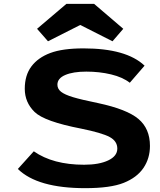

<svg xmlns="http://www.w3.org/2000/svg" viewBox="-20 -963 832 1000"><path d="M73 -83 156 -175Q256 -105 418 -105Q496 -105 543.5 -127.5Q591 -150 591 -189Q591 -228 551 -249.5Q511 -271 403 -293Q211 -330 160 -380Q109 -430 109 -500.5Q109 -571 143.5 -617Q178 -663 242 -687Q306 -711 415 -711Q638 -711 733 -621L656 -532Q619 -561 558.5 -575.5Q498 -590 429.5 -590Q361 -590 320 -572.5Q279 -555 279 -522Q279 -500 298 -485Q317 -470 360 -457Q403 -444 491 -426Q641 -394 701 -343.5Q761 -293 761 -203Q761 -138 727 -88Q693 -38 624 -10.5Q555 17 424 17Q175 17 73 -83ZM173 -813 326 -943H470L622 -813L566 -748L398 -833L230 -748Z"/></svg>

Font: Fix15 Mono
Style: Bold
Weight: 700
Designer: Carrois Corporate & Edenspiekermann AG
Foundry: Carrois Corporate GbR & Edenspiekermann AG
Version: Version 3.206